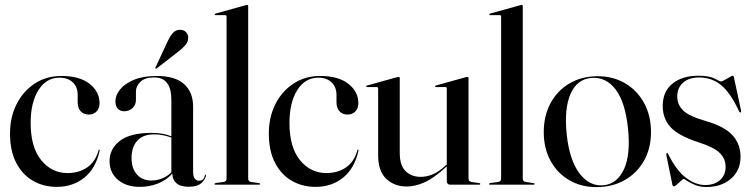

<svg xmlns="http://www.w3.org/2000/svg" viewBox="-20 -756 3083 786"><path d="M387.5 -334Q387.5 -313 375.5 -300Q363.5 -287 343.5 -287Q323 -287 310.5 -300.2Q298 -313.5 298 -338V-367.5Q298 -399.5 278 -418.8Q258 -438 223.5 -438Q169.5 -438 137.5 -387.2Q105.5 -336.5 105.5 -253Q105.5 -153 148.8 -100.2Q192 -47.5 256.5 -47.5Q302.5 -47.5 336.2 -70.2Q370 -93 383.5 -140.5Q384 -143.5 386.5 -143.5Q389 -143 388 -139.5Q372.5 -67.5 325.8 -29.2Q279 9 212 9Q158 9 114.8 -16Q71.5 -41 46.2 -89.8Q21 -138.5 21 -210Q21 -275.5 47.5 -328.8Q74 -382 121.5 -413.5Q169 -445 231.5 -445Q306 -445 346.8 -412.8Q387.5 -380.5 387.5 -334Z M428.5 -96Q428.5 -147 470.8 -179.5Q513 -212 600.5 -212Q627 -212 646.5 -208.2Q666 -204.5 681.5 -198V-347Q681.5 -439 611.5 -439Q572.5 -439 554.5 -420.8Q536.5 -402.5 536.5 -382V-347.5Q536.5 -327 522.8 -313.8Q509 -300.5 488.5 -300.5Q472.5 -300.5 462.5 -310.8Q452.5 -321 452.5 -341Q452.5 -366 471.8 -390Q491 -414 528.8 -429.5Q566.5 -445 621.5 -445Q697 -445 733.8 -411.8Q770.5 -378.5 770.5 -319.5V-54Q770.5 -33.5 777.2 -24.8Q784 -16 794 -16Q815.5 -16 818.5 -38Q819 -41 821 -41Q823 -41 823 -38Q823 -26 806.8 -8.8Q790.5 8.5 752.5 8.5Q718.5 8.5 702 -6.2Q685.5 -21 685.5 -45.5Q662.5 -19 627.2 -5Q592 9 552.5 9Q496.5 9 462.5 -20.2Q428.5 -49.5 428.5 -96ZM518.5 -109.5Q518.5 -66 540.8 -41.5Q563 -17 599.5 -17Q621.5 -17 643.2 -25.5Q665 -34 681.5 -50.5V-193Q666 -198.5 648.5 -202.2Q631 -206 610.5 -206Q565.5 -206 542 -180Q518.5 -154 518.5 -109.5ZM665.5 -585Q676 -608.5 688 -621.2Q700 -634 716.5 -634Q733.5 -634 742 -623.8Q750.5 -613.5 750.5 -602.5Q750.5 -585 739.5 -572Q728.5 -559 713 -547L621.5 -476Q618.5 -473.5 616 -476Q615 -477 617 -481Z M996 -730.5V-25.5Q996 -13 1008 -11L1039.5 -6.5Q1044.5 -6 1044.5 -3Q1044.5 0 1040.5 0H861Q858 0 858 -3Q858 -5.5 864.5 -7L895.5 -11Q907.5 -13 907.5 -25V-688.5Q907.5 -694 901.5 -694H862.5Q859 -694 859 -697Q859 -699.5 863 -700.5L983 -734Q989 -736 991.5 -736Q996 -736 996 -730.5Z M1447 -334Q1447 -313 1435 -300Q1423 -287 1403 -287Q1382.5 -287 1370 -300.2Q1357.5 -313.5 1357.5 -338V-367.5Q1357.5 -399.5 1337.5 -418.8Q1317.5 -438 1283 -438Q1229 -438 1197 -387.2Q1165 -336.5 1165 -253Q1165 -153 1208.2 -100.2Q1251.5 -47.5 1316 -47.5Q1362 -47.5 1395.8 -70.2Q1429.5 -93 1443 -140.5Q1443.5 -143.5 1446 -143.5Q1448.5 -143 1447.5 -139.5Q1432 -67.5 1385.2 -29.2Q1338.5 9 1271.5 9Q1217.5 9 1174.2 -16Q1131 -41 1105.8 -89.8Q1080.5 -138.5 1080.5 -210Q1080.5 -275.5 1107 -328.8Q1133.5 -382 1181 -413.5Q1228.5 -445 1291 -445Q1365.5 -445 1406.2 -412.8Q1447 -380.5 1447 -334Z M1528 -121V-394Q1528 -399.5 1521.5 -399.5H1482.5Q1479 -399.5 1479 -402.5Q1479 -404.5 1483 -406L1603.5 -439.5Q1609.5 -441 1612 -441Q1616.5 -441 1616.5 -436V-130Q1616.5 -79 1640.2 -55.5Q1664 -32 1702.5 -32Q1726.5 -32 1751.2 -42.2Q1776 -52.5 1802 -76.5L1809 -83V-394Q1809 -399.5 1803.5 -399.5H1764.5Q1761 -399.5 1761 -402.5Q1761 -404.5 1764.5 -406L1885 -439.5Q1890.5 -441 1893 -441Q1898 -441 1898 -436V-25.5Q1898 -13 1910 -11L1941.5 -6.5Q1946 -6 1946 -3Q1946 0 1942.5 0H1823Q1809 0 1809 -16.5V-75L1805.5 -72Q1756 -26.5 1717.8 -9.5Q1679.5 7.5 1645 7.5Q1594.5 7.5 1561.2 -24Q1528 -55.5 1528 -121Z M2120 -730.5V-25.5Q2120 -13 2132 -11L2163.5 -6.5Q2168.5 -6 2168.5 -3Q2168.5 0 2164.5 0H1985Q1982 0 1982 -3Q1982 -5.5 1988.5 -7L2019.5 -11Q2031.5 -13 2031.5 -25V-688.5Q2031.5 -694 2025.5 -694H1986.5Q1983 -694 1983 -697Q1983 -699.5 1987 -700.5L2107 -734Q2113 -736 2115.5 -736Q2120 -736 2120 -730.5Z M2427 -444Q2490 -444 2539.2 -415Q2588.5 -386 2616.8 -334.2Q2645 -282.5 2645 -215.5Q2645 -148.5 2616.2 -97.8Q2587.5 -47 2537 -18.5Q2486.5 10 2422 10Q2359 10 2310.2 -18.5Q2261.5 -47 2233.8 -97.8Q2206 -148.5 2206 -215.5Q2206 -282.5 2234 -334Q2262 -385.5 2311.8 -414.8Q2361.5 -444 2427 -444ZM2450 2.5Q2505.5 -2.5 2533.8 -62Q2562 -121.5 2551 -229Q2540 -337.5 2500.2 -389.8Q2460.5 -442 2401 -437Q2342 -432 2315.5 -371.2Q2289 -310.5 2300 -205Q2311.5 -100 2352.2 -46.2Q2393 7.5 2450 2.5Z M2866.5 1.5Q2905 1.5 2927.8 -19Q2950.5 -39.5 2950.5 -72.5Q2950.5 -106 2926.5 -129.8Q2902.5 -153.5 2839.5 -173.5Q2756.5 -200.5 2724.8 -235.8Q2693 -271 2693 -322.5Q2693 -381.5 2733 -413.8Q2773 -446 2839 -446Q2884 -446 2905.5 -434.2Q2927 -422.5 2931.5 -422.5Q2935.5 -422.5 2946 -428.2Q2956.5 -434 2966.5 -440Q2976.5 -446 2979 -446Q2983 -446 2984 -441.5L3013.5 -304.5Q3015 -297.5 3012 -296Q3009 -294.5 3006.5 -298.5Q2970.5 -376.5 2931.8 -407.8Q2893 -439 2842.5 -439Q2800.5 -439 2776.5 -417.8Q2752.5 -396.5 2752.5 -361Q2752.5 -328 2776.5 -304Q2800.5 -280 2871 -260Q2946.5 -238 2979 -202Q3011.5 -166 3011.5 -114.5Q3011.5 -58 2972.2 -24.2Q2933 9.5 2872.5 9.5Q2845.5 9.5 2825.5 1.2Q2805.5 -7 2793.5 -15.2Q2781.5 -23.5 2778.5 -23.5Q2776 -23.5 2767.8 -15.8Q2759.5 -8 2751 -0.5Q2742.5 7 2739 7Q2733.5 7 2732.5 -0.5L2708 -120Q2707 -128 2710 -130Q2712 -131 2714 -127.5Q2750 -56 2789.5 -27.2Q2829 1.5 2866.5 1.5Z"/></svg>

Font: Fraunces 144pt S000
Style: Regular
Weight: 400
Version: Version 1.000; ttfautohint (v1.8.3)